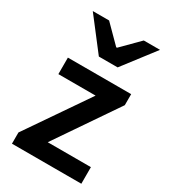

<svg xmlns="http://www.w3.org/2000/svg" viewBox="-184 -832 810 920"><g transform="rotate(30 221.5 -372.0)"><path d="M34.2 0V-62L266.1 -399.9H60.1V-491.2H410.2V-430.2L179.2 -91.8H418V0ZM186 -569.8 51.8 -744.1H142.1L235.8 -649.9H240.2L334 -744.1H423.8L290 -569.8Z"/></g></svg>

Font: Source Sans 3 Semibold
Style: Regular
Weight: 600
Designer: Paul D. Hunt
Foundry: Adobe
Version: Version 3.052;hotconv 1.1.0;makeotfexe 2.6.0